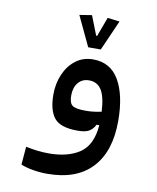

<svg xmlns="http://www.w3.org/2000/svg" viewBox="-88 -629 761 931"><g transform="rotate(10 293.0 -163.5)"><path d="M208 234.4Q173.3 234.4 138.4 228.5Q103.5 222.7 78.1 211.9L85.4 123Q114.3 128.9 140.4 132.3Q166.5 135.7 199.2 135.7Q292.5 135.7 350.6 96.7Q408.7 57.6 416.5 -41.5H403.3Q392.6 -20 374.3 -8.5Q356 2.9 316.9 2.9Q231.4 2.9 201.4 -35.2Q171.4 -73.2 171.4 -149.9Q171.4 -204.1 191.2 -249.8Q210.9 -295.4 247.1 -323Q283.2 -350.6 332 -350.6Q418.5 -350.6 460.9 -276.9Q503.4 -203.1 503.4 -76.7Q503.4 72.8 428 153.6Q352.5 234.4 208 234.4ZM416.5 -107.9Q412.6 -182.1 391.6 -214.6Q370.6 -247.1 330.6 -247.1Q296.9 -247.1 277.1 -223.1Q257.3 -199.2 257.3 -160.2Q257.3 -123.5 273.2 -111.3Q289.1 -99.1 338.4 -99.1Q359.4 -99.1 377.7 -101.3Q396 -103.5 416.5 -107.9ZM297.9 -404.3 228.5 -551.3 289.1 -561 326.2 -466.3H331.1L366.2 -561L425.8 -553.7L359.9 -404.3Z"/></g></svg>

Font: Cascadia Mono PL
Style: Regular
Weight: 400
Monospace: yes
Designer: Aaron Bell
Foundry: Saja Typeworks
Version: Version 2404.023; ttfautohint (v1.8.4)